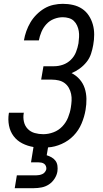

<svg xmlns="http://www.w3.org/2000/svg" viewBox="-20 -763 540 1003"><path d="M57 220 68 153H168Q176 153 184.5 151.5Q193 150 201 146.5Q209 143 214.5 136Q220 129 222 121Q223 113 220 105Q217 97 210.5 92.5Q204 88 196 86.5Q188 85 180 85H142L155 5Q124 0 96.5 -14Q69 -28 51 -52Q33 -76 27 -107Q21 -138 26 -170L27 -174H105L104 -172Q100 -149 105 -127Q110 -105 125 -89.5Q140 -74 161.5 -68Q183 -62 206 -62Q233 -62 259.5 -72Q286 -82 305.5 -102.5Q325 -123 335.5 -149Q346 -175 350 -201Q353 -219 354 -237Q355 -255 351.5 -272Q348 -289 339.5 -304Q331 -319 317.5 -329Q304 -339 286.5 -343Q269 -347 251 -347H195L207 -417H263Q286 -417 309 -425Q332 -433 350 -450.5Q368 -468 377 -491Q386 -514 390 -537Q392 -553 393 -569Q394 -585 391.5 -600.5Q389 -616 382.5 -630Q376 -644 365.5 -654Q355 -664 339.5 -668.5Q324 -673 308 -673Q285 -673 262 -664Q239 -655 222.5 -637Q206 -619 196.5 -596.5Q187 -574 183 -552H105Q109 -576 117.5 -600Q126 -624 139 -646Q152 -668 171 -687Q190 -706 212 -719Q234 -732 259 -737.5Q284 -743 308 -743Q336 -743 362 -737Q388 -731 409 -717Q430 -703 444 -681.5Q458 -660 465 -635Q472 -610 472 -582.5Q472 -555 467 -528Q463 -505 455.5 -482Q448 -459 432.5 -439.5Q417 -420 396.5 -405Q376 -390 354 -381Q378 -369 396 -348.5Q414 -328 422.5 -302Q431 -276 431.5 -247Q432 -218 427 -189Q421 -153 406 -117.5Q391 -82 364.5 -54.5Q338 -27 302 -11Q266 5 231 7L224 48Q237 52 249.5 59Q262 66 270 77Q278 88 280 102.5Q282 117 280 132Q277 152 265 170.5Q253 189 235.5 200.5Q218 212 197.5 216Q177 220 157 220Z"/></svg>

Font: Iosevka SS18
Style: Italic
Weight: 400
Italic angle: -9°
Monospace: yes
Designer: Belleve Invis
Foundry: Belleve Invis
Version: Version 25.1.1; ttfautohint (v1.8.4)